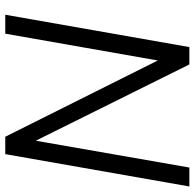

<svg xmlns="http://www.w3.org/2000/svg" viewBox="-25 -715 740 730"><g transform="rotate(90 345.0 -350.0)"><path d="M159 -700H225L515 -116L617 -700H689L566 0H500L210 -580L108 0H36Z"/></g></svg>

Font: Bai Jamjuree
Style: Italic
Weight: 400
Italic angle: -10°
Version: Version 1.000; ttfautohint (v1.6)